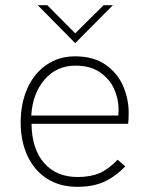

<svg xmlns="http://www.w3.org/2000/svg" viewBox="-20 -717 578 743"><path d="M60 -243Q60 -316 85.5 -374Q111 -432 159 -465.5Q207 -499 271 -499Q342 -499 388.5 -466.5Q435 -434 456.5 -384Q478 -334 478 -280Q478 -258 476 -238H102Q103 -141 150.5 -86.5Q198 -32 280 -32Q330 -32 365 -47Q400 -62 435 -99L465 -73Q422 -30 379.5 -12Q337 6 279 6Q211 6 161.5 -26Q112 -58 86 -114.5Q60 -171 60 -243ZM438 -270 439 -293Q439 -334 421.5 -373Q404 -412 366.5 -437.5Q329 -463 272 -463Q199 -463 152.5 -409Q106 -355 101 -270ZM126 -697H163L271 -588L381 -697H417L271 -550Z"/></svg>

Font: Hanken Grotesk ExtraLight
Style: Regular
Weight: 200
Designer: Alfredo Marco Pradil
Foundry: Hanken Design Co.
Version: Version 3.014